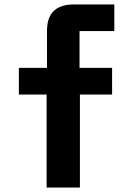

<svg xmlns="http://www.w3.org/2000/svg" viewBox="-20 -695 590 865"><path d="M190 150V-269.2H65V-389.2H191.7V-555Q191.7 -616.7 222.5 -645.8Q253.3 -675 311.7 -675H495V-555H338.3V-389.2H485V-269.2H340V150Z"/></svg>

Font: Funnel Sans ExtraBold
Style: Regular
Weight: 800
Version: Version 1.000; Beta; Release 5; Build 24; ttfautohint (v1.8.